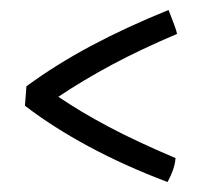

<svg xmlns="http://www.w3.org/2000/svg" viewBox="-20 -532 404 385"><path d="M332 -215Q331 -203 327 -191.5Q323 -180 316 -167Q231 -199 158.5 -238Q86 -277 30 -320L33 -359Q93 -403 163.5 -440.5Q234 -478 318 -512Q325 -494 329.5 -482Q334 -470 335 -464Q262 -433 205 -402.5Q148 -372 97 -338Q141 -308 197.5 -278Q254 -248 332 -215Z"/></svg>

Font: Atma
Style: Regular
Weight: 400
Designer: Gregori Vincens, Jeremie Hornus, Riccardo Olocco, Yoann Minet.
Foundry: black foundry
Version: Version 1.102;PS 1.100;hotconv 1.0.86;makeotf.lib2.5.63406